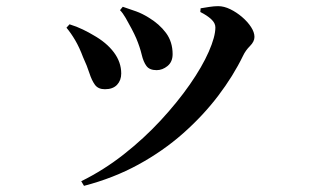

<svg xmlns="http://www.w3.org/2000/svg" viewBox="-20 -550 1040 624"><path d="M244 39Q317 3 382.5 -48.5Q448 -100 502.5 -159Q557 -218 597 -275.5Q637 -333 658.5 -382Q680 -431 680 -461Q680 -475 666.5 -487.5Q653 -500 631 -511L632 -523Q644 -525 660 -527.5Q676 -530 689 -530Q708 -530 728.5 -520Q749 -510 767 -494.5Q785 -479 796 -462Q807 -445 807 -430Q807 -415 792.5 -400.5Q778 -386 770 -369Q738 -303 689 -238.5Q640 -174 575 -116.5Q510 -59 429.5 -15Q349 29 253 54ZM321 -260Q299 -260 288.5 -274.5Q278 -289 270.5 -312.5Q263 -336 250 -364Q238 -396 224.5 -419Q211 -442 196 -460L206 -471Q229 -464 249.5 -454Q270 -444 283 -436Q326 -412 350 -380Q374 -348 374 -311Q374 -289 360.5 -274.5Q347 -260 321 -260ZM489 -322Q466 -322 456 -335.5Q446 -349 440.5 -372.5Q435 -396 423 -425Q417 -439 407.5 -457Q398 -475 388.5 -491.5Q379 -508 370 -517L379 -528Q403 -520 422.5 -513Q442 -506 463 -493Q498 -472 519.5 -443Q541 -414 541 -374Q541 -349 524.5 -335.5Q508 -322 489 -322Z"/></svg>

Font: Noto Serif HK ExtraLight
Style: Bold
Weight: 700
Version: Version 2.002-H1;hotconv 1.1.0;makeotfexe 2.6.0